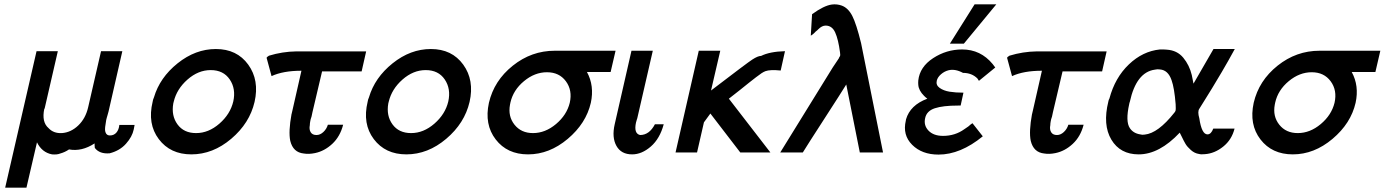

<svg xmlns="http://www.w3.org/2000/svg" viewBox="-20 -709 6440 893"><path d="M4 164 150 -471H248H249L188 -206Q188 -203 186 -203Q173 -141 206 -113Q229 -88 268 -90Q310 -93 344 -125.5Q378 -158 390 -210L450 -471H549L485 -191Q482 -182 480 -173Q478 -168 476.5 -161Q475 -154 474 -151Q472 -139 471 -131Q466 -104 471 -93Q476 -79 491 -79Q510 -79 521.5 -92.5Q533 -106 535 -128H606Q604 -114 602 -107Q595 -73 566 -40.5Q537 -8 490 4Q443 8 421 -21Q420 -27 420 -33V-42Q360 -3 301 -14Q282 -1 260 5Q246 11 222 9Q175 0 152 -47L103 164Z M690 -236Q691 -245 696 -256Q723 -348 806 -414.5Q889 -481 984 -481Q1082 -481 1134.5 -408.5Q1187 -336 1164 -235Q1141 -136 1055.5 -63.5Q970 9 870 9Q772 9 718.5 -62Q665 -133 690 -236ZM788 -236Q788 -234 787 -232Q786 -230 786 -228Q776 -171 805.5 -130.5Q835 -90 892 -90Q950 -90 1000.5 -134Q1051 -178 1065 -237Q1078 -296 1048.5 -339.5Q1019 -383 960 -383Q902 -383 852 -339Q802 -295 788 -236Z M1220 -440Q1221 -444 1231 -450Q1293 -469 1358 -470H1683L1662 -377H1478L1433 -186Q1433 -185 1429 -167Q1424 -153 1423 -145Q1421 -135 1421 -127Q1417 -107 1425 -94Q1433 -81 1452 -81Q1469 -81 1484 -95Q1499 -109 1505 -129H1576Q1562 -74 1525.5 -40Q1489 -6 1445 3Q1416 9 1393 5Q1343 0 1330 -54Q1321 -97 1336 -179V-178Q1338 -188 1340 -195L1382 -380Q1297 -380 1243 -355Z M1690 -236Q1691 -245 1696 -256Q1723 -348 1806 -414.5Q1889 -481 1984 -481Q2082 -481 2134.5 -408.5Q2187 -336 2164 -235Q2141 -136 2055.5 -63.5Q1970 9 1870 9Q1772 9 1718.5 -62Q1665 -133 1690 -236ZM1788 -236Q1788 -234 1787 -232Q1786 -230 1786 -228Q1776 -171 1805.5 -130.5Q1835 -90 1892 -90Q1950 -90 2000.5 -134Q2051 -178 2065 -237Q2078 -296 2048.5 -339.5Q2019 -383 1960 -383Q1902 -383 1852 -339Q1802 -295 1788 -236Z M2254 -231Q2278 -334 2365 -403.5Q2452 -473 2560 -473H2843L2820 -374H2710Q2745 -310 2728 -231Q2706 -135 2620.5 -63Q2535 9 2436 9Q2339 9 2285.5 -60.5Q2232 -130 2254 -231ZM2354 -232Q2352 -224 2352 -222Q2342 -168 2373 -129Q2404 -90 2459 -90Q2516 -90 2566 -132Q2616 -174 2630 -231Q2643 -289 2612 -331Q2581 -373 2524 -373Q2467 -373 2417 -331.5Q2367 -290 2354 -232Z M2839 -131 2917 -473H3016V-472L2944 -159L2942 -153L2938 -139Q2927 -88 2957 -81Q3000 -81 3026 -131H3067Q3049 -64 3007 -27.5Q2965 9 2920 9Q2869 9 2847 -30.5Q2825 -70 2839 -131Z M3122 0 3230 -473H3330L3287 -288Q3457 -418 3479 -432Q3505 -449 3520 -449Q3560 -469 3631 -471L3611 -381Q3562 -386 3540 -378Q3532 -375 3522 -368.5Q3512 -362 3496 -349.5Q3480 -337 3464 -324.5Q3448 -312 3421 -290Q3394 -268 3370 -250L3563 0H3423L3284 -181L3254 -140Q3244 -94 3222 0Z M3609 0 3853 -395 3881 -437Q3881 -438 3882 -439Q3883 -440 3883 -442Q3888 -448 3888 -453Q3888 -458 3887 -465Q3879 -526 3864.5 -558Q3850 -590 3820 -590Q3803 -590 3786 -573Q3785 -571 3771 -560H3772Q3759 -547 3751 -543L3757 -643Q3812 -683 3849 -688Q3873 -691 3895 -683Q3925 -672 3944 -635Q3963 -598 3985 -508L4087 0H3979L3916 -316Q3894 -280 3815 -158Q3736 -36 3714 0Z M4193 -148Q4193 -149 4193.5 -151Q4194 -153 4194 -154Q4213 -220 4293 -250Q4286 -255 4278 -263Q4253 -288 4251 -314Q4250 -323 4251 -335Q4258 -398 4320 -438.5Q4382 -479 4455 -479Q4541 -479 4597 -411L4609 -395L4533 -333Q4532 -335 4529.5 -338.5Q4527 -342 4526 -344Q4500 -370 4459 -370Q4422 -390 4391 -382Q4372 -377 4356.5 -363.5Q4341 -350 4337 -334Q4332 -313 4350.5 -300Q4369 -287 4396.5 -282.5Q4424 -278 4461 -278L4448 -218H4435Q4366 -218 4328 -205.5Q4290 -193 4283 -160Q4275 -126 4298.5 -101.5Q4322 -77 4366 -77Q4422 -77 4465 -108L4484 -121Q4488 -125 4495 -130.5Q4502 -136 4503 -136L4551 -75Q4447 10 4345 10Q4268 10 4222.5 -35.5Q4177 -81 4193 -148ZM4398 -506 4513 -689H4614L4463 -506Z M4664 -440Q4665 -444 4675 -450Q4737 -469 4802 -470H5127L5106 -377H4922L4877 -186Q4877 -185 4873 -167Q4868 -153 4867 -145Q4865 -135 4865 -127Q4861 -107 4869 -94Q4877 -81 4896 -81Q4913 -81 4928 -95Q4943 -109 4949 -129H5020Q5006 -74 4969.5 -40Q4933 -6 4889 3Q4860 9 4837 5Q4787 0 4774 -54Q4765 -97 4780 -179V-178Q4782 -188 4784 -195L4826 -380Q4741 -380 4687 -355Z M5135 -237Q5136 -244 5140 -251Q5166 -348 5230.5 -409.5Q5295 -471 5375 -479Q5402 -479 5407 -478Q5455 -475 5483.5 -440.5Q5512 -406 5523 -360L5531 -320Q5613 -461 5624 -481H5723Q5692 -424 5662.5 -374Q5633 -324 5617 -298Q5601 -272 5582 -241.5Q5563 -211 5558 -203Q5549 -190 5558 -159Q5569 -84 5596 -84Q5613 -84 5623 -111H5722Q5709 -59 5669 -27Q5629 5 5584 8Q5567 10 5556 7Q5536 4 5519 -11Q5502 -26 5494 -39.5Q5486 -53 5477 -72Q5468 -91 5467 -92Q5372 9 5276 9Q5190 9 5149 -59.5Q5108 -128 5135 -237ZM5235 -236Q5234 -234 5233 -230Q5232 -226 5232 -225Q5214 -144 5235 -113Q5251 -89 5283 -84Q5292 -81 5304 -83Q5366 -89 5442 -185Q5446 -189 5448 -196Q5449 -200 5448 -224Q5442 -300 5429 -336Q5413 -383 5375 -386Q5363 -388 5351 -385Q5265 -373 5235 -236Z M5811 -231Q5835 -334 5922 -403.5Q6009 -473 6117 -473H6400L6377 -374H6267Q6302 -310 6285 -231Q6263 -135 6177.5 -63Q6092 9 5993 9Q5896 9 5842.5 -60.5Q5789 -130 5811 -231ZM5911 -232Q5909 -224 5909 -222Q5899 -168 5930 -129Q5961 -90 6016 -90Q6073 -90 6123 -132Q6173 -174 6187 -231Q6200 -289 6169 -331Q6138 -373 6081 -373Q6024 -373 5974 -331.5Q5924 -290 5911 -232Z"/></svg>

Font: Coval
Style: Italic
Weight: 400
Foundry: Context Ltd
Version: Version 001.000